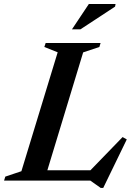

<svg xmlns="http://www.w3.org/2000/svg" viewBox="-47 -886 658 942"><path d="M361 -629 170 0H-27L-21 -19.5L58 -46L236 -629.5L170.5 -655.5L177 -675H446.5L440.5 -655.5ZM382 -35.5 554.5 -213.5 575 -202 459.5 36H447L396 0H96.5L113.5 -50.5H428.5ZM306 -742 389 -866.5H520L517.5 -853.5L347.5 -742Z"/></svg>

Font: Newsreader 24pt SemiBold
Style: Italic
Weight: 600
Italic angle: -17°
Designer: Hugues Gentile
Foundry: Production Type
Version: Version 1.003